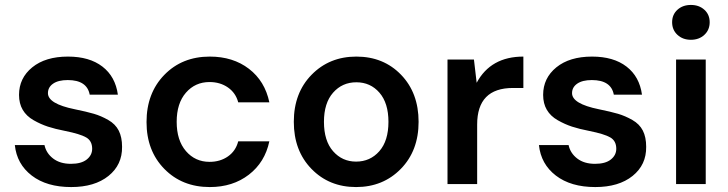

<svg xmlns="http://www.w3.org/2000/svg" viewBox="-20 -745 2948 777"><path d="M268 12Q169 12 108.5 -34.5Q48 -81 40 -158H160Q167 -125 195 -103.5Q223 -82 267 -82Q309 -82 331 -99.5Q353 -117 353 -143Q353 -175 328.5 -189Q304 -203 244 -215Q203 -223 174 -232.5Q145 -242 116 -258.5Q87 -275 72 -300.5Q57 -326 57 -361Q57 -429 110.5 -472.5Q164 -516 255 -516Q342 -516 394.5 -475.5Q447 -435 457 -362H343Q332 -421 254 -421Q216 -421 195 -406.5Q174 -392 174 -368Q174 -325 282 -303Q331 -293 360 -284.5Q389 -276 418 -259.5Q447 -243 460.5 -216.5Q474 -190 474 -151Q475 -78 419 -33Q363 12 268 12Z M829 12Q717 12 645 -61.5Q573 -135 573 -251Q573 -368 645 -442Q717 -516 829 -516Q923 -516 987.5 -466.5Q1052 -417 1070 -331H944Q934 -369 902.5 -391Q871 -413 828 -413Q770 -413 732.5 -370Q695 -327 695 -252Q695 -177 732.5 -133.5Q770 -90 828 -90Q871 -90 902.5 -112Q934 -134 944 -173H1070Q1052 -88 987 -38Q922 12 829 12Z M1422 -516Q1532 -516 1603 -442.5Q1674 -369 1674 -252Q1674 -135 1602 -61.5Q1530 12 1421 12Q1312 12 1240.5 -61.5Q1169 -135 1169 -252Q1169 -369 1241 -442.5Q1313 -516 1422 -516ZM1421 -91Q1478 -91 1515 -133Q1552 -175 1552 -252Q1552 -328 1515.5 -370Q1479 -412 1422 -412Q1365 -412 1328 -370Q1291 -328 1291 -252Q1291 -175 1328 -133Q1365 -91 1421 -91Z M1791 0V-504H1898L1909 -410Q1966 -516 2098 -516V-389H2056Q1911 -389 1911 -241V0Z M2389 12Q2290 12 2229.5 -34.5Q2169 -81 2161 -158H2281Q2288 -125 2316 -103.5Q2344 -82 2388 -82Q2430 -82 2452 -99.5Q2474 -117 2474 -143Q2474 -175 2449.5 -189Q2425 -203 2365 -215Q2324 -223 2295 -232.5Q2266 -242 2237 -258.5Q2208 -275 2193 -300.5Q2178 -326 2178 -361Q2178 -429 2231.5 -472.5Q2285 -516 2376 -516Q2463 -516 2515.5 -475.5Q2568 -435 2578 -362H2464Q2453 -421 2375 -421Q2337 -421 2316 -406.5Q2295 -392 2295 -368Q2295 -325 2403 -303Q2452 -293 2481 -284.5Q2510 -276 2539 -259.5Q2568 -243 2581.5 -216.5Q2595 -190 2595 -151Q2596 -78 2540 -33Q2484 12 2389 12Z M2716 0V-504H2836V0ZM2830.5 -604Q2809 -584 2776 -584Q2743 -584 2721.5 -604Q2700 -624 2700 -655Q2700 -686 2721.5 -705.5Q2743 -725 2776 -725Q2809 -725 2830.5 -705.5Q2852 -686 2852 -655Q2852 -624 2830.5 -604Z"/></svg>

Font: AWOL-DM SemiBold
Style: Regular
Weight: 600
Designer: Colophon Foundry, Jonny Pinhorn, Mikhail Sharanda
Foundry: Colophon Foundry
Version: Version 1.000;Glyphs 3.2.3 (3260)